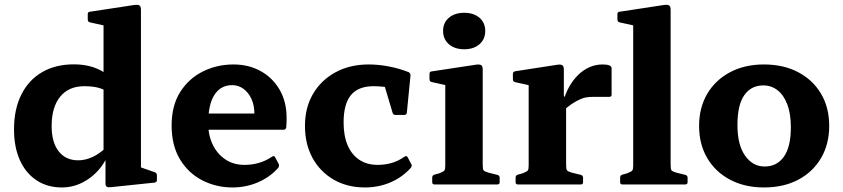

<svg xmlns="http://www.w3.org/2000/svg" viewBox="-20 -783 3579 815"><path d="M419.5 -162V-591.1H578.3V-162ZM445.5 -386.2Q428.4 -401.2 402.3 -409.2Q376.2 -417.1 337.5 -417.1Q272 -417.1 235.6 -372.8Q199.2 -328.4 199.2 -247.9Q199.2 -178.9 229.1 -140.7Q259 -102.5 312.2 -102.5Q342 -102.5 372.1 -116.3Q402.1 -130.1 429.4 -156L440.6 -130.1Q413.8 -65.2 359.7 -26.2Q305.7 12.7 242.6 12.7Q181 12.7 135.2 -17.6Q89.3 -47.9 64.4 -103.2Q39.5 -158.5 39.5 -233.9Q39.5 -319.2 70.4 -381.1Q101.2 -443 158.2 -476.4Q215.2 -509.8 293 -509.8Q353 -509.8 397.9 -488.9Q442.8 -468.1 483.4 -422ZM419.5 -565.1V-715.8L438.7 -671.1L362.1 -688Q352.5 -690.2 352.5 -700.2V-722.8Q352.5 -732.9 362.5 -733.3L548.2 -761.6Q564.6 -764.1 571.5 -760.1Q578.3 -756 578.3 -741.8V-565.1ZM578.3 -162V-43.8L559.3 -78.9L637.1 -51.9Q646.1 -48.3 646.1 -38.7V-18.5Q646.1 -9.5 636.1 -7.9L450.8 11.5Q438.6 13.1 433.2 9.6Q427.8 6.1 427.8 -3.1V-122.3L419.5 -136V-162Z M966.8 12.7Q897.7 12.7 838.7 -17.5Q779.7 -47.7 744.1 -106.4Q708.5 -165.1 708.5 -250.2Q708.5 -335.1 745 -392.7Q781.6 -450.2 841.5 -479.8Q901.5 -509.4 971 -509.4Q1035.2 -509.4 1086.1 -481.4Q1137 -453.4 1166.8 -402.4Q1196.6 -351.3 1196.6 -282.2Q1196.6 -273.5 1196.3 -263.4Q1196 -253.3 1195 -241.8Q1192.6 -232.2 1183.6 -232.2H851.4V-301.1H1086.3L1059.8 -285.6Q1059.8 -290.6 1059.8 -294.2Q1059.8 -297.8 1059.8 -301.8Q1059.8 -335.8 1047.5 -362.8Q1035.2 -389.8 1013.9 -405.7Q992.6 -421.6 965.7 -421.6Q916.7 -421.6 890.2 -380.3Q863.7 -339 863.7 -259.9Q863.7 -209.9 882.7 -169.8Q901.8 -129.6 936.6 -106.3Q971.3 -83.1 1017.6 -83.1Q1083.9 -83.1 1135.4 -118.3Q1144.2 -123.7 1148 -115.1L1162.9 -87.4Q1166.7 -79.9 1161.3 -70.9Q1126.8 -31.6 1075.7 -9.4Q1024.7 12.7 966.8 12.7Z M1528.8 12.7Q1453.9 12.7 1396.4 -20.5Q1339 -53.7 1306.7 -112.4Q1274.5 -171.2 1274.5 -248.5Q1274.5 -325.7 1308.6 -384.2Q1342.7 -442.6 1403.8 -476Q1464.8 -509.4 1545.2 -509.4Q1587 -509.4 1631 -500.9Q1675 -492.4 1714.9 -476.6Q1723.4 -471.4 1722.4 -462.6L1707 -304.7Q1705.4 -295.1 1696 -295.1H1658.6Q1649.2 -295.1 1646.4 -304.5L1608.1 -432.9L1659.9 -404.7Q1640.1 -410.4 1616 -413.8Q1591.9 -417.1 1565.7 -417.1Q1500.9 -417.1 1469.7 -379.4Q1438.5 -341.7 1438.5 -263.2Q1438.5 -206.7 1455.6 -166.5Q1472.7 -126.3 1505.3 -104.7Q1537.8 -83.1 1582.6 -83.1Q1614.6 -83.1 1643 -91.4Q1671.4 -99.8 1697.7 -118.3Q1705.2 -124.1 1710.7 -115.1L1725.5 -87Q1730.5 -79.9 1724.1 -70.9Q1688 -30.6 1637.6 -8.9Q1587.1 12.7 1528.8 12.7Z M1870.1 0V-311.7H2029V0ZM1824.2 0Q1814.6 0 1814.6 -10V-28.8Q1814.6 -38.8 1824 -41.6L1845.4 -47.6Q1863 -54.7 1866.6 -59.6Q1870.1 -64.5 1870.1 -81.4V-180H2029V-83.3Q2029 -65.1 2032.5 -60.2Q2036 -55.3 2052.3 -50.4L2092 -40.6Q2101 -37.8 2101 -28.4V-9.6Q2101 0 2091 0ZM1870.1 -311.7V-462.4L1889.3 -417.8L1812.7 -434.7Q1803.1 -436.9 1803.1 -446.9V-469.4Q1803.1 -479.6 1813.1 -480L1998.9 -508.2Q2015.2 -510.8 2022.1 -506.7Q2029 -502.6 2029 -488.4V-311.7ZM1950.6 -573.9Q1910.3 -573.9 1885.6 -595.2Q1860.8 -616.5 1860.8 -651.6Q1860.8 -686.8 1885.6 -707.7Q1910.3 -728.7 1950.6 -728.7Q1990.6 -728.7 2015.2 -707.7Q2039.7 -686.8 2039.7 -651.6Q2039.7 -616.5 2015.2 -595.2Q1990.6 -573.9 1950.6 -573.9Z M2224.1 0V-311.3H2383V0ZM2576.1 -381.3Q2576.1 -371.8 2566.1 -371.8H2497.2Q2481.7 -371.8 2470 -370Q2458.3 -368.2 2446.3 -363.2Q2425 -354.1 2405.1 -340.5Q2385.3 -326.8 2370.6 -311L2370.6 -349.4Q2379.1 -384.2 2395.4 -413.4Q2411.6 -442.7 2433.5 -464.3Q2455.3 -485.9 2481.8 -497.6Q2508.2 -509.4 2537.4 -509.4Q2576.1 -509.4 2576.1 -493.5ZM2178.2 0Q2168.6 0 2168.6 -10V-28.8Q2168.6 -38.8 2178 -41.6L2199.4 -47.6Q2217 -54.7 2220.6 -59.6Q2224.1 -64.5 2224.1 -81.4V-180H2383V-83.3Q2383 -65.1 2386.5 -60.2Q2390 -55.3 2406.3 -50.4L2446 -40.6Q2455 -37.8 2455 -28.4V-9.6Q2455 0 2445 0ZM2224.1 -311.3V-462L2243.3 -417.3L2166.7 -434.3Q2157.1 -436.4 2157.1 -446.4V-469Q2157.1 -478.2 2167.1 -480.6L2343.3 -507.8Q2359.7 -510.4 2366.6 -506.3Q2373.4 -502.2 2373.4 -488V-376.7L2383 -360.9V-311.3Z M2667.8 0V-566.1H2826.7V0ZM2621.9 0Q2612.3 0 2612.3 -10V-28.8Q2612.3 -38.8 2621.7 -41.6L2643.1 -47.6Q2660.7 -54.7 2664.2 -59.6Q2667.8 -64.5 2667.8 -81.4V-180H2826.7V-83.3Q2826.7 -65.1 2830.2 -60.2Q2833.7 -55.3 2850 -50.4L2889.7 -40.6Q2898.7 -37.8 2898.7 -28.4V-9.6Q2898.7 0 2888.7 0ZM2667.8 -565.1V-715.8L2687 -671.1L2610.4 -688Q2600.8 -690.2 2600.8 -700.2V-722.8Q2600.8 -732.9 2610.8 -733.3L2796.6 -761.6Q2812.9 -764.1 2819.8 -760.1Q2826.7 -756 2826.7 -741.8V-565.1Z M3222.7 12.7Q3141 12.7 3078.9 -20.3Q3016.7 -53.2 2982.1 -112Q2947.5 -170.8 2947.5 -248.5Q2947.5 -326.1 2982.1 -384.8Q3016.7 -443.4 3078.9 -476.4Q3141 -509.4 3222.7 -509.4Q3305.7 -509.4 3367.9 -476.7Q3430.2 -444 3465 -385.4Q3499.8 -326.7 3499.8 -248.5Q3499.8 -170.8 3465 -111.7Q3430.2 -52.7 3368.2 -20Q3306.3 12.7 3222.7 12.7ZM3225.8 -76.2Q3277.9 -76.2 3307.4 -117.8Q3337 -159.4 3337 -242.8Q3337 -300.7 3321.9 -340Q3306.9 -379.3 3280.6 -399.9Q3254.3 -420.5 3220.1 -420.5Q3168.4 -420.5 3139.4 -379.1Q3110.3 -337.7 3110.3 -252.5Q3110.3 -167.6 3142.9 -121.9Q3175.4 -76.2 3225.8 -76.2Z"/></svg>

Font: Hahmlet
Style: Regular
Weight: 400
Designer: Minjoo Ham & Mark Frömberg
Foundry: hypertype
Version: Version 1.002